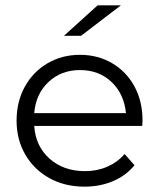

<svg xmlns="http://www.w3.org/2000/svg" viewBox="-20 -693 595 718"><path d="M512 -222H108Q113 -146 165.5 -99.5Q218 -53 298 -53Q343 -53 381 -69.5Q419 -86 446 -117L483 -75Q451 -36 402.5 -15.5Q354 5 296 5Q222 5 164.5 -27Q107 -59 74.5 -115Q42 -171 42 -242Q42 -313 73 -369Q104 -425 158 -456.5Q212 -488 279 -488Q346 -488 399.5 -456.5Q453 -425 483 -369.5Q513 -314 513 -242ZM108 -270H451Q444 -342 397 -386.5Q350 -431 279 -431Q209 -431 161.5 -386.5Q114 -342 108 -270ZM345 -673H432L283 -559H219Z"/></svg>

Font: Montserrat Ace
Style: Regular
Weight: 400
Designer: Julieta Ulanovsky
Foundry: Julieta Ulanovsky
Version: Version 1